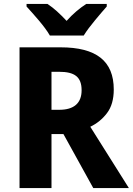

<svg xmlns="http://www.w3.org/2000/svg" viewBox="-20 -954 674 974"><path d="M79.1 -713.9V0H241.2V-273.9H301.8L453.1 0H633.8L438 -311C471.7 -327.1 500 -350.1 522.9 -380.4C545.9 -410.6 557.1 -450.7 557.1 -500C557.1 -644 469.2 -713.9 287.1 -713.9ZM279.8 -589.8C358.4 -589.8 394 -564 394 -496.1C394 -430.2 354.5 -397 280.8 -397H241.2V-589.8ZM417.5 -934.1C384.3 -912.6 349.6 -883.8 317.9 -848.1C284.2 -883.8 253.9 -912.6 220.7 -934.1H114.7V-920.9C131.8 -902.3 152.8 -878.9 176.8 -850.6C200.7 -822.3 219.7 -796.9 232.9 -773.9H404.8C418.9 -796.9 438 -822.3 461.9 -851.1C485.8 -879.9 505.4 -902.8 521.5 -920.9V-934.1Z"/></svg>

Font: Avrile Sans
Style: Bold
Weight: 700
Designer: Monotype Design Team, Google (font), Stefan Peev (BGR Cyrillic), Cristiano Sobral (main changes)
Foundry: The Avrile Sans Project Authors
Version: Version 3.110